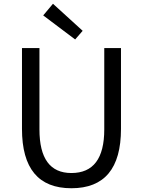

<svg xmlns="http://www.w3.org/2000/svg" viewBox="-20 -989 761 1022"><path d="M97 -303V-733H190V-300Q190 -68 360 -68Q535 -68 535 -300V-733H624V-303Q624 13 360 13Q97 13 97 -303ZM210 -907 262 -969 420 -825 380 -779Z"/></svg>

Font: KaiGen Gothic CN Regular
Style: Regular
Weight: 400
Designer: Ryoko NISHIZUKA  (kana & ideographs); Paul D. Hunt (Latin, Greek & Cyrillic); Wenlong ZHANG  (bopomofo); Sandoll Communi
Foundry: Adobe Systems Incorporated
Version: Version 1.002.20150501